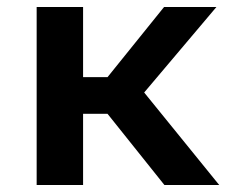

<svg xmlns="http://www.w3.org/2000/svg" viewBox="-20 -530 674 550"><path d="M85 0V-510H218V-309H288L450 -510H600L393 -265L608 0H451L288 -204H218V0Z"/></svg>

Font: Saira Expanded SemiBold
Style: Regular
Weight: 600
Width: 7
Designer: Hector Gatti with collaboration of the Omnibus-Type team
Foundry: Omnibus-Type
Version: Version 1.100; ttfautohint (v1.8.3)